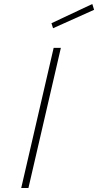

<svg xmlns="http://www.w3.org/2000/svg" viewBox="-20 -939 490 959"><path d="M245 -798 237 -823 441 -919 450 -890ZM86 0 248 -700H284L122 0Z"/></svg>

Font: Titillium Web ExtraLight
Style: Italic
Weight: 275
Italic angle: -13°
Version: Version 1.002;PS 57.000;hotconv 1.0.70;makeotf.lib2.5.55311